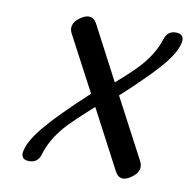

<svg xmlns="http://www.w3.org/2000/svg" viewBox="-63 -562 622 626"><g transform="rotate(10 248.0 -249.5)"><path d="M427.7 -66.9Q433.6 -56.2 433.6 -46.4Q433.6 -42.5 432.6 -39.1Q429.2 -22.9 409.2 -9.8Q394.5 0.5 382.8 0.5Q366.7 0.5 356.4 -19L253.9 -213.9Q185.5 -152.3 163.1 -126.5Q123.5 -80.1 109.4 -31.7Q101.1 -2.4 72.3 -2.4Q46.9 -2.4 46.9 -23.4Q46.9 -27.8 48.3 -33.7Q56.2 -70.3 103 -123.5Q123.5 -147.5 147.9 -171.9Q179.2 -204.1 232.9 -253.9L137.7 -434.1Q131.8 -444.8 131.8 -454.1Q131.8 -458 132.8 -461.4Q136.2 -477.5 156.2 -490.7Q170.9 -500.5 182.6 -500.5Q199.2 -500.5 209.5 -481.4L302.7 -303.7Q358.4 -352.5 378.4 -375.5Q418.9 -420.9 434.1 -469.2Q442.9 -498.5 470.7 -498.5H471.7Q496.1 -497.6 496.1 -477.5Q496.1 -473.6 495.1 -468.3L494.6 -466.3Q486.3 -429.7 438.5 -377Q417.5 -353.5 392.6 -329.6Q367.2 -303.7 323.7 -264.2Z"/></g></svg>

Font: inglobal
Style: Italic
Weight: 400
Italic angle: -12°
Designer: Andrey Kochetov, Denis Davydov, Evgeny Yurtaev
Foundry: inglobal
Version: Version 1.00 September 25, 2014, initial release